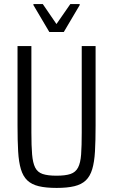

<svg xmlns="http://www.w3.org/2000/svg" viewBox="-20 -914 555 942"><path d="M258 8Q205 8 170 -0.5Q135 -9 114 -29Q93 -49 82.5 -84Q72 -119 69 -171.5Q66 -224 66 -298V-688H134V-264Q134 -198 137.5 -156.5Q141 -115 152.5 -92Q164 -69 189 -60.5Q214 -52 257 -52Q301 -52 326 -60.5Q351 -69 363 -92Q375 -115 378 -156.5Q381 -198 381 -264V-688H449V-298Q449 -224 446 -171.5Q443 -119 432.5 -84Q422 -49 401 -29Q380 -9 345 -0.5Q310 8 258 8ZM222 -757 144 -889V-894H190L257 -796L325 -894H371V-889L293 -757Z"/></svg>

Font: Saira Condensed
Style: Regular
Weight: 400
Width: 3
Designer: Hector Gatti with collaboration of the Omnibus-Type team
Foundry: Omnibus-Type
Version: Version 1.101